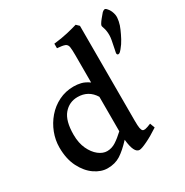

<svg xmlns="http://www.w3.org/2000/svg" viewBox="-175 -899 1017 1055"><g transform="rotate(-30 333.0 -371.5)"><path d="M208 14.6Q167 14.6 127 -12.9Q86.9 -40.5 60.5 -92.5Q34.2 -144.5 34.2 -216.8Q34.2 -263.7 51.3 -308.3Q68.4 -353 99.6 -389.4Q130.9 -425.8 174.1 -447.3Q217.3 -468.8 269 -468.8Q292 -468.8 314.7 -463.4Q337.4 -458 363.8 -439.5V-612.3Q363.8 -648.4 361.1 -665.3Q358.4 -682.1 344.2 -688Q330.1 -693.8 295.4 -696.3V-725.1Q344.7 -730.5 384 -739.7Q423.3 -749 448.7 -756.8L466.3 -739.7V-138.7Q466.3 -104.5 469 -90.6Q471.7 -76.7 477.5 -71.3Q482.9 -67.4 493.4 -68.8Q503.9 -70.3 531.2 -81.5L542.5 -50.8Q497.6 -21 460.4 -3.2Q423.3 14.6 409.7 14.6Q375 14.6 366.2 -74.7Q324.2 -29.3 289.6 -7.3Q254.9 14.6 208 14.6ZM252.4 -68.4Q281.7 -68.4 308.1 -85.4Q334.5 -102.5 363.8 -129.9V-348.6Q327.6 -407.7 258.8 -407.7Q205.6 -407.7 171.1 -367.2Q136.7 -326.7 136.7 -239.3Q136.7 -186.5 154.5 -148.2Q172.4 -109.9 199 -89.1Q225.6 -68.4 252.4 -68.4ZM572.8 -499Q564.9 -498.5 563 -506.3Q562 -510.7 566.4 -528.3Q571.8 -553.7 577.6 -584.5Q583.5 -615.2 578.6 -643.6Q576.7 -655.3 573.5 -663.6Q570.3 -671.9 569.3 -677.2Q568.8 -682.1 570.3 -685.5Q571.8 -689 573.7 -692.4Q580.1 -703.1 589.6 -714.6Q599.1 -726.1 612.3 -741.7Q619.6 -749 627.9 -751Q634.8 -752.4 644.5 -740.2Q652.3 -731.9 658 -719Q663.6 -706.1 665.5 -693.4Q668 -678.2 663.3 -655Q658.7 -631.8 648.4 -609.4Q638.7 -586.9 625.7 -562.5Q612.8 -538.1 594.7 -516.6Q589.4 -510.3 584.2 -505.1Q579.1 -500 572.8 -499Z"/></g></svg>

Font: David Libre Medium
Style: Regular
Weight: 500
Designer: Ismar David, J. Victor Gaultney, Annie Olsen and Meir Sadan
Foundry: Monotype Imaging Inc. & SIL International
Version: Version 1.100; ttfautohint (v1.8.4.7-5d5b)